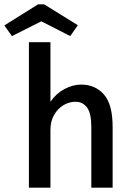

<svg xmlns="http://www.w3.org/2000/svg" viewBox="-72 -863 592 883"><path d="M61 0V-669H160V-395Q186 -433 224.5 -453.5Q263 -474 301 -474Q366 -474 406 -428.5Q446 -383 446 -279V0H348V-278Q348 -343 328 -369Q308 -395 276 -395Q246 -395 220 -379.5Q194 -364 177 -335Q160 -306 160 -266V0ZM-17 -697 -52 -746 103 -843H131L286 -747L251 -697L118 -765Z"/></svg>

Font: Inconsolata SemiBold
Style: Regular
Weight: 600
Monospace: yes
Designer: Raph Levien, Cyreal, Brenton Simpson
Foundry: Raph Levien, Cyreal, Google
Version: Version 3.100; ttfautohint (v1.8.4.7-5d5b)